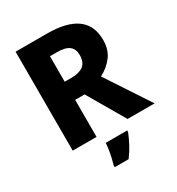

<svg xmlns="http://www.w3.org/2000/svg" viewBox="-216 -847 1104 1200"><g transform="rotate(-30 336.0 -246.5)"><path d="M307 -714Q592 -714 592 -505Q592 -435 557 -388.5Q522 -342 466 -313L672 0H477L321 -267H253V0H81V-714ZM304 -582H253V-398H303Q357 -398 387.5 -420.5Q418 -443 418 -497Q418 -539 391 -560.5Q364 -582 304 -582ZM439 72Q424 109 405 145.5Q386 182 357 221H257V207Q263 187 269 160.5Q275 134 279 107.5Q283 81 284 61H439Z"/></g></svg>

Font: Noto Sans Meetei Mayek ExtraBold
Style: Regular
Weight: 800
Designer: Monotype Design Team and Neelakash Kshetrimayum
Foundry: Monotype Imaging Inc.
Version: Version 2.002; ttfautohint (v1.8.4.7-5d5b)